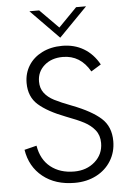

<svg xmlns="http://www.w3.org/2000/svg" viewBox="-60 -945 680 999"><g transform="rotate(-5 279.5 -446.0)"><path d="M44 -185 108 -201Q120 -128 169 -89Q218 -50 292 -50Q357 -50 400.5 -88.5Q444 -127 444 -186Q444 -226 422.5 -253Q401 -280 367 -298Q333 -316 274 -338Q180 -374 132.5 -416Q85 -458 85 -530Q85 -581 110 -621Q135 -661 181 -684Q227 -707 286 -707Q349 -707 398 -678Q447 -649 478 -593L426 -561Q376 -649 284 -649Q225 -649 187.5 -616Q150 -583 150 -532Q150 -497 168.5 -472.5Q187 -448 220 -431Q253 -414 311 -392Q410 -354 459 -310Q508 -266 508 -190Q508 -133 480 -87.5Q452 -42 402.5 -16.5Q353 9 290 9Q189 9 123.5 -43.5Q58 -96 44 -185ZM132 -901H183L280 -803L376 -901H428L280 -750Z"/></g></svg>

Font: Hanken Grotesk Light
Style: Regular
Weight: 300
Designer: Alfredo Marco Pradil
Foundry: Hanken Design Co.
Version: Version 3.014